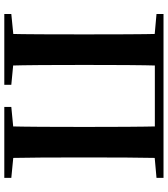

<svg xmlns="http://www.w3.org/2000/svg" viewBox="36 -817 781 893"><g transform="rotate(90 426.5 -370.5)"><path d="M137.2 0Q139.2 -85.2 139.5 -171.2Q139.9 -257.2 139.9 -349.8V-393.6Q139.9 -481.3 139.5 -567.7Q139.2 -654.1 137.2 -740.5H285.6Q283.1 -655.6 282.6 -568.4Q282.1 -481.3 282.1 -393.6V-351.2Q282.1 -258.7 282.6 -172.7Q283.1 -86.6 285.6 0ZM567.3 0Q569.3 -85.2 569.8 -171.2Q570.3 -257.2 570.3 -351.2V-393.6Q570.3 -481.3 569.8 -567.7Q569.3 -654.1 567.3 -740.5H715Q713.3 -655.6 712.8 -568.4Q712.3 -481.3 712.3 -393.6V-349.8Q712.3 -257.9 712.8 -172.3Q713.3 -86.6 715 0ZM45.1 0V-32.6L193.8 -47.3H221.3L374.3 -32.6V0ZM477.4 0V-32.6L629.4 -47.3H656.4L807.4 -32.6V0ZM45.1 -707.9V-740.5H212.6V-694.2H198.2ZM639.8 -694.2V-740.5H807.4V-707.9L654.7 -694.2ZM212.6 -700.2V-740.5H639.8V-700.2Z"/></g></svg>

Font: Source Han Serif JP VF
Style: Regular
Weight: 250
Designer: Ryoko NISHIZUKA 西塚涼子 (kana & ideographs); Frank Grießhammer (Latin, Greek & Cyrillic); Wenlong ZHANG 张文龙 (bopomofo); San
Foundry: Adobe
Version: Version 2.001;hotconv 1.1.0;makeotfexe 2.6.0